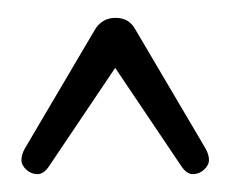

<svg xmlns="http://www.w3.org/2000/svg" viewBox="-20 -566 259 215"><path d="M35 -380Q29 -371 22 -371Q15 -371 9.5 -376Q4 -381 4 -387Q4 -393 8 -400L87 -534Q95 -546 109.5 -546Q124 -546 131 -534L210 -400Q214 -393 214 -387Q214 -381 208.5 -376Q203 -371 196 -371Q189 -371 183 -380L109 -490Z"/></svg>

Font: Flamenco
Style: Regular
Weight: 400
Designer: Luciano Vergara
Foundry: Luciano Vergara
Version: Version 1.002